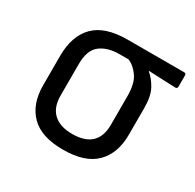

<svg xmlns="http://www.w3.org/2000/svg" viewBox="-117 -612 759 749"><g transform="rotate(30 263.0 -238.0)"><path d="M251 11Q153 11 106 -36.5Q59 -84 59 -168V-300Q59 -390 106.5 -438.5Q154 -487 257 -487H510Q519 -487 519 -478V-428Q519 -418 510 -418L388 -423V-422Q413 -401 429 -370.5Q445 -340 445 -289V-168Q445 -84 397.5 -36.5Q350 11 251 11ZM251 -60Q365 -60 365 -167V-296Q365 -352 344.5 -381.5Q324 -411 297 -422H257Q203 -422 170.5 -397Q138 -372 138 -309V-167Q138 -114 167.5 -87Q197 -60 251 -60Z"/></g></svg>

Font: Sofia Sans Semi Condensed
Style: Regular
Weight: 400
Designer: Botio Nikoltchev, Ani Petrova
Foundry: lettersoup
Version: Version 4.100; ttfautohint (v1.8.4.7-5d5b)